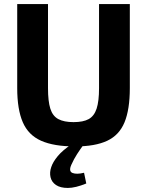

<svg xmlns="http://www.w3.org/2000/svg" viewBox="-20 -710 726 948"><path d="M621 -690V-275Q621 -170 595 -106.5Q569 -43 509.5 -15Q450 13 351 13Q246 13 183 -15Q120 -43 92.5 -106.5Q65 -170 65 -275V-690H217V-275Q217 -210 228.5 -173.5Q240 -137 268 -122Q296 -107 343 -107Q391 -107 418 -122Q445 -137 457 -173.5Q469 -210 469 -275V-690ZM334 2 393 4Q376 27 360.5 51Q345 75 332 104Q318 136 338 144Q358 152 395 143L406 196Q352 218 315 218Q278 218 256.5 203.5Q235 189 229.5 165Q224 141 233 115Q241 90 265 61Q289 32 334 2Z"/></svg>

Font: Exo 2
Style: Bold
Weight: 700
Designer: Natanael Gama
Foundry: Natanael Gama
Version: Version 2.010